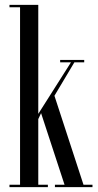

<svg xmlns="http://www.w3.org/2000/svg" viewBox="-20 -770 402 790"><path d="M19 0V-10H62.5V-740H19V-750H137.5V-301.5L272 -513.5H227.5V-523.5H326.5V-513.5H286L204 -376L323.5 -10H360.5V0H206V-10H245.5L149 -304.5L137.5 -280V-10H177V0Z"/></svg>

Font: Imbue 100pt
Style: Regular
Weight: 400
Designer: Tyler Finck
Foundry: Etcetera Type Company
Version: Version 1.102; ttfautohint (v1.8.3)